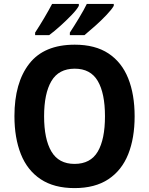

<svg xmlns="http://www.w3.org/2000/svg" viewBox="-20 -954 764 984"><path d="M670 -358Q670 -246 637 -163.5Q604 -81 535.5 -35.5Q467 10 362 10Q257 10 188.5 -35.5Q120 -81 87 -164Q54 -247 54 -359Q54 -530 130 -627.5Q206 -725 363 -725Q468 -725 536 -680Q604 -635 637 -552.5Q670 -470 670 -358ZM206 -358Q206 -241 243.5 -177.5Q281 -114 362 -114Q444 -114 481 -177Q518 -240 518 -358Q518 -476 481 -539Q444 -602 363 -602Q281 -602 243.5 -538.5Q206 -475 206 -358ZM563 -924Q553 -906 526 -877.5Q499 -849 467.5 -821Q436 -793 413 -774H338V-787Q361 -822 386 -863.5Q411 -905 425 -934H563ZM384 -924Q374 -905 347.5 -877.5Q321 -850 289.5 -821.5Q258 -793 232 -774H160V-787Q183 -822 207.5 -863.5Q232 -905 247 -934H384Z"/></svg>

Font: Noto Sans Tamil SemiCondensed
Style: Bold
Weight: 700
Width: 4
Designer: Jelle Bosma - Monotype Design Team
Foundry: Monotype Imaging Inc.
Version: Version 2.004; ttfautohint (v1.8.4.7-5d5b)